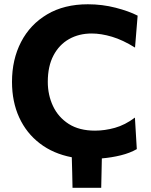

<svg xmlns="http://www.w3.org/2000/svg" viewBox="-20 -748 724 920"><path d="M327.5 152Q327 115.5 326 78.8Q325 42 324 5.5Q235 -11.5 170.8 -60.8Q106.5 -110 72 -185.2Q37.5 -260.5 37.5 -356Q37.5 -463 81 -547Q124.5 -631 206 -679.2Q287.5 -727.5 401 -727.5Q470 -727.5 534 -711Q598 -694.5 639.5 -673L627 -520Q568.5 -556.5 516.5 -572Q464.5 -587.5 419.5 -587.5Q358.5 -587.5 311 -560.8Q263.5 -534 236.2 -482.2Q209 -430.5 209 -356Q209 -293 234 -239.8Q259 -186.5 309.2 -154.2Q359.5 -122 435.5 -122Q482 -122 530.5 -135.5Q579 -149 626.5 -184.5L635.5 -33.5Q602.5 -14.5 558.8 -3.8Q515 7 468 11Q467.5 46.5 466.5 81.5Q465.5 116.5 465 152Z"/></svg>

Font: Commissioner
Style: Bold
Weight: 700
Designer: Kostas Bartsokas
Foundry: Kostas Bartsokas
Version: Version 1.000; ttfautohint (v1.8.3)